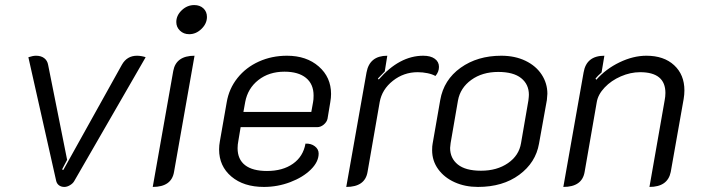

<svg xmlns="http://www.w3.org/2000/svg" viewBox="-20 -729 2767 758"><path d="M202 -14 92 -503Q110 -509 122 -509Q142 -509 154.5 -499.5Q167 -490 170 -473L245 -98L225 -60L230 -58L461 -473Q481 -509 521 -509Q530 -509 540.5 -507Q551 -505 555 -503L273 -14Q268 -5 256.5 2Q245 9 234 9Q222 9 213.5 3Q205 -3 202 -14Z M676 -642Q676 -668 697.5 -688.5Q719 -709 747 -709Q769 -709 783 -696Q797 -683 797 -662Q797 -636 775.5 -615Q754 -594 727 -594Q705 -594 690.5 -608Q676 -622 676 -642ZM664 -449Q675 -509 748 -509L667 -50Q657 9 583 9Z M845 -139Q845 -155 848 -171L875 -325Q884 -379 917.5 -421Q951 -463 1002 -486Q1053 -509 1113 -509Q1190 -509 1238.5 -466.5Q1287 -424 1287 -358Q1287 -343 1284 -326L1273 -260Q1270 -247 1258 -237Q1246 -227 1232 -227H930L921 -173Q918 -158 918 -144Q918 -100 947.5 -77Q977 -54 1034 -54Q1096 -54 1136.5 -82.5Q1177 -111 1186 -162Q1208 -163 1223 -151.5Q1238 -140 1238 -123Q1238 -90 1207 -59.5Q1176 -29 1126 -10Q1076 9 1022 9Q942 9 893.5 -32Q845 -73 845 -139ZM1209 -287 1216 -326Q1218 -335 1218 -352Q1218 -397 1188 -421.5Q1158 -446 1103 -446Q1042 -446 1000 -413Q958 -380 948 -326L941 -287Z M1479 -326 1431 -50Q1421 9 1347 9L1427 -443Q1439 -509 1509 -509L1499 -447Q1490 -438 1472 -419L1475 -415Q1557 -509 1651 -509Q1680 -509 1696.5 -497Q1713 -485 1713 -465Q1713 -445 1699 -429Q1687 -436 1668 -440Q1649 -444 1629 -444Q1574 -444 1531 -410Q1488 -376 1479 -326Z M1686 -136Q1686 -153 1688 -162L1718 -334Q1732 -414 1798.5 -461.5Q1865 -509 1959 -509Q2013 -509 2054.5 -489Q2096 -469 2118.5 -434.5Q2141 -400 2141 -359Q2141 -352 2139 -334L2108 -162Q2095 -87 2030 -39Q1965 9 1867 9Q1816 9 1775 -9.5Q1734 -28 1710 -61Q1686 -94 1686 -136ZM2037 -164 2066 -332Q2068 -348 2068 -355Q2068 -396 2037.5 -420.5Q2007 -445 1947 -445Q1884 -445 1840.5 -413.5Q1797 -382 1788 -332L1759 -164Q1757 -150 1757 -145Q1757 -104 1787.5 -79.5Q1818 -55 1879 -55Q1942 -55 1985.5 -85Q2029 -115 2037 -164Z M2284 -443Q2295 -509 2366 -509L2355 -443Q2340 -430 2331 -419L2334 -414Q2372 -457 2426 -483Q2480 -509 2532 -509Q2601 -509 2641.5 -471.5Q2682 -434 2682 -372Q2682 -356 2679 -338L2628 -50Q2616 9 2544 9L2604 -333Q2607 -348 2607 -362Q2607 -444 2507 -444Q2469 -444 2431 -427.5Q2393 -411 2367 -383.5Q2341 -356 2336 -326L2288 -50Q2278 9 2204 9Z"/></svg>

Font: K2D Light
Style: Italic
Weight: 300
Italic angle: -10°
Designer: Katatrad Aksorn Co.,Ltd.
Foundry: Cadson Demak Co.,Ltd.
Version: Version 1.000; ttfautohint (v1.6)